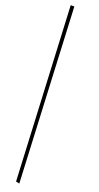

<svg xmlns="http://www.w3.org/2000/svg" viewBox="-225 -999 639 1241"><g transform="rotate(20 95.0 -378.5)"><path d="M48 -977 105 220 81 215 23 -977Z"/></g></svg>

Font: Monsieur La Doulaise
Style: Regular
Weight: 400
Designer: Alejandro Paul
Foundry: Alejandro Paul
Version: Version 1.000